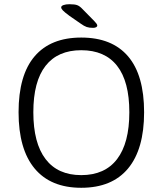

<svg xmlns="http://www.w3.org/2000/svg" viewBox="-20 -884 771 910"><path d="M365 6Q220 6 144 -85.5Q68 -177 68 -352Q68 -528 144 -617Q220 -706 365 -706Q511 -706 587 -617Q663 -528 663 -352Q663 -177 587 -85.5Q511 6 365 6ZM365 -54Q477 -54 535 -130Q593 -206 593 -352Q593 -498 535 -572Q477 -646 365 -646Q254 -646 196 -572Q138 -498 138 -352Q138 -206 196 -130Q254 -54 365 -54ZM421 -752Q403 -752 391 -756Q379 -760 361 -773L309 -809Q286 -826 278 -834.5Q270 -843 270 -849Q270 -856 281 -860Q292 -864 309 -864Q334 -864 346 -859.5Q358 -855 371 -841L427 -784Q433 -778 437 -772.5Q441 -767 441 -763Q441 -758 435.5 -755Q430 -752 421 -752Z"/></svg>

Font: Asap Light
Style: Regular
Weight: 300
Designer: Pablo Cosgaya
Foundry: Omnibus-Type
Version: Version 3.001